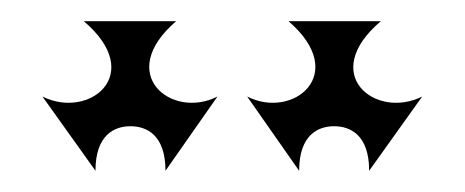

<svg xmlns="http://www.w3.org/2000/svg" viewBox="-20 -810 438 181"><path d="M146 -790H59C118 -740 64 -697 20 -719L70 -649C70 -683 88 -691 103 -691C118 -691 136 -683 136 -649L185 -719C142 -697 88 -740 146 -790ZM339 -790H252C310 -740 256 -697 213 -719L262 -649C262 -683 280 -691 295 -691C310 -691 328 -683 328 -649L378 -719C334 -697 280 -740 339 -790Z"/></svg>

Font: Malebolge Adversarial
Style: Regular
Weight: 400
Designer: Ariel Martín Pérez
Foundry: Tunera Type Foundry
Version: Version 0.007;hotconv 1.0.109;makeotfexe 2.5.65596